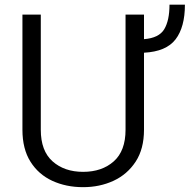

<svg xmlns="http://www.w3.org/2000/svg" viewBox="-20 -772 792 802"><path d="M504.4 -710.9H581.5V-608.4Q644 -613.3 666 -649.9Q688 -686.5 688 -752.4H752.4Q752.4 -658.7 713.4 -607.7Q674.3 -556.6 581.5 -551.8V-230Q581.5 -149.9 546.6 -96.7Q511.7 -43.5 454.1 -16.8Q396.5 9.8 327.1 9.8Q255.9 9.8 198.2 -16.8Q140.6 -43.5 107.2 -96.7Q73.7 -149.9 73.7 -230V-710.9H150.4V-230Q150.4 -141.6 199.7 -97.9Q249 -54.2 327.1 -54.2Q405.8 -54.2 455.1 -97.9Q504.4 -141.6 504.4 -230Z"/></svg>

Font: Vazirmatn UI Light
Style: Regular
Weight: 300
Designer: Saber Rastikerdar
Foundry: Saber Rastikerdar
Version: Version 33.003